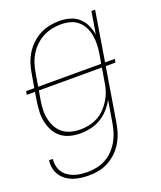

<svg xmlns="http://www.w3.org/2000/svg" viewBox="-139 -626 778 928"><g transform="rotate(-20 250.0 -162.5)"><path d="M159 213Q138 213 117.5 210.5Q97 208 78.5 201.5Q60 195 44 183.5Q28 172 17 155.5Q6 139 2 119Q-2 99 1 78H20Q18 96 21.5 113.5Q25 131 34.5 145.5Q44 160 58 169.5Q72 179 88.5 185Q105 191 123 193Q141 195 159 195Q182 195 205.5 190Q229 185 250.5 173.5Q272 162 289.5 144Q307 126 319.5 104.5Q332 83 339 60.5Q346 38 350 15L369 -100Q356 -75 336.5 -53.5Q317 -32 293 -18Q269 -4 242 2Q215 8 189 8Q162 8 136.5 1.5Q111 -5 91 -20.5Q71 -36 59 -58.5Q47 -81 41.5 -106.5Q36 -132 37.5 -159Q39 -186 43 -213L50 -256H8L11 -274H53L65 -343Q69 -369 77 -394Q85 -419 99 -442Q113 -465 133 -484Q153 -503 177 -515.5Q201 -528 226.5 -533Q252 -538 278 -538Q305 -538 331 -530.5Q357 -523 376 -506Q395 -489 406 -465Q417 -441 421 -415L440 -530H459L417 -274H467L464 -256H414L369 18Q365 43 357 68Q349 93 335.5 116Q322 139 302.5 158Q283 177 259 190Q235 203 209.5 208Q184 213 159 213ZM397 -274 405 -319Q409 -343 410 -367Q411 -391 407 -414Q403 -437 393 -457.5Q383 -478 365.5 -493Q348 -508 325.5 -514Q303 -520 278 -520Q255 -520 231.5 -515Q208 -510 186 -498.5Q164 -487 146 -469.5Q128 -452 115 -430.5Q102 -409 95 -386.5Q88 -364 84 -340L73 -274ZM195 -10Q218 -10 241 -15Q264 -20 285.5 -31.5Q307 -43 324 -61Q341 -79 353.5 -100Q366 -121 373 -143.5Q380 -166 383 -189L394 -256H70L62 -210Q58 -186 57 -161.5Q56 -137 61 -114Q66 -91 77 -70.5Q88 -50 106 -36Q124 -22 147.5 -16Q171 -10 195 -10Z"/></g></svg>

Font: Iosevka Curly Thin Oblique
Style: Regular
Weight: 100
Italic angle: -9°
Monospace: yes
Designer: Belleve Invis
Foundry: Belleve Invis
Version: Version 11.1.0; ttfautohint (v1.8.3)